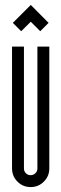

<svg xmlns="http://www.w3.org/2000/svg" viewBox="-20 -762 251 785"><path d="M66.6 -634.3 32.5 -668.5 105.8 -741.8 178.7 -668.5 144.5 -634.3 105.8 -673.1ZM181.6 -73.3Q181.6 -41.6 159.3 -19.4Q137 2.9 105.4 2.9Q73.7 2.9 51.4 -19.4Q29.2 -41.6 29.2 -73.3V-571.4H77.9V-73.3Q77.9 -61.6 85.8 -53.7Q93.7 -45.8 105.4 -45.8Q116.6 -45.8 124.7 -53.7Q132.9 -61.6 132.9 -73.3V-571.4H181.6Z"/></svg>

Font: Marapfhont
Style: Book
Weight: 400
Version: Version 0.15